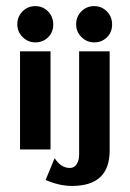

<svg xmlns="http://www.w3.org/2000/svg" viewBox="-20 -488 424 627"><path d="M95.6 -349.6Q120.1 -349.6 137 -366.1Q153.9 -382.6 153.9 -407.9Q153.9 -433.3 137 -450.6Q120.1 -468 95.2 -468Q70.3 -468 53.4 -450.6Q36.5 -433.3 36.5 -408.8Q36.5 -384.3 53.8 -367Q71.2 -349.6 95.6 -349.6ZM287.8 -349.6Q312.3 -349.6 329.2 -366.1Q346.1 -382.6 346.1 -407.9Q346.1 -433.3 329.2 -450.6Q312.3 -468 287.4 -468Q262.5 -468 245.6 -450.6Q228.6 -433.3 228.6 -408.8Q228.6 -384.3 246 -367Q263.3 -349.6 287.8 -349.6ZM145 0V-320.3H45.4V0ZM129 99.6Q173.5 119.2 215.3 119.2Q338.1 119.2 338.1 3.6V-320.3H238.4V16Q238.4 35.6 230.4 48Q222.4 60.5 208.2 60.5Q178.8 60.5 158.4 28.5Z"/></svg>

Font: Gidugu
Style: Regular
Weight: 400
Designer: Purushoth Kumar Guthula
Foundry: Silicon Andhra, USA.
Version: Version 1.0.5; ttfautohint (v1.2.25-373a) -l 7 -r 28 -G 50 -